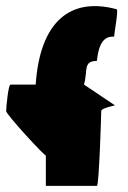

<svg xmlns="http://www.w3.org/2000/svg" viewBox="-38 -744 416 624"><path d="M-18 -383C-18 -372 111 -232 111 -239V-140H277C284 -140 291 -372 291 -383C291 -394 343 -402 335 -402L235 -469C248 -514 231 -546 277 -546C284 -618 310 -626 333 -625C333 -636 348 -714 341 -714C193 -754 92 -677 78 -469H-4C-11 -469 -18 -394 -18 -383Z"/></svg>

Font: Ampere
Style: SCSuCnd
Weight: 400
Version: Version 1